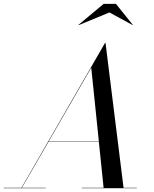

<svg xmlns="http://www.w3.org/2000/svg" viewBox="-65 -990 810 1010"><path d="M510.5 -924.5 349.5 -858 348 -859.5 480 -969.5H545L633.5 -859.5L633 -858ZM-45 -2H48L488 -765H490L585 -2H655V0H365V-2H480L455 -244H190L50 -2H175V0H-45ZM415 -634 191 -246H455Z"/></svg>

Font: Bodoni* 96pt
Style: Italic
Weight: 400
Italic angle: -13°
Version: Version 2.3